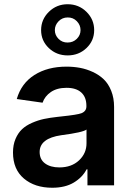

<svg xmlns="http://www.w3.org/2000/svg" viewBox="-20 -863 614 894"><path d="M171.4 -722.7Q171.4 -772.5 207.5 -807.9Q243.7 -843.3 294.9 -843.3Q346.7 -843.3 382.6 -807.9Q418.5 -772.5 418.5 -722.7Q418.5 -673.3 382.6 -639.2Q346.7 -605 294.9 -605Q243.2 -605 207.3 -639.2Q171.4 -673.3 171.4 -722.7ZM294.9 -665Q320.3 -665 337.6 -682.1Q355 -699.2 355 -722.7Q355 -746.6 337.6 -764.4Q320.3 -782.2 294.9 -781.7Q270 -781.7 252.7 -763.9Q235.4 -746.1 235.4 -722.7Q235.4 -699.2 252.7 -681.9Q270 -664.6 294.9 -665ZM223.1 11.2Q142.1 11.2 91.3 -31.7Q40.5 -74.7 40.5 -152.8Q40.5 -188.5 52.2 -216.1Q64 -243.7 82.5 -261.2Q101.1 -278.8 129.2 -291Q157.2 -303.2 184.8 -309.1Q212.4 -314.9 247.6 -318.8Q253.9 -319.3 265.6 -320.8Q340.8 -328.6 359.4 -335.9Q382.3 -345.2 382.3 -367.7V-370.1Q382.3 -410.6 358.4 -432.4Q334.5 -454.1 290 -454.1Q245.6 -454.1 217 -434.6Q188.5 -415 178.2 -384.8L58.1 -401.9Q79.1 -475.1 140.4 -513.9Q201.7 -552.7 289.6 -552.7Q322.3 -552.7 352.5 -547.1Q382.8 -541.5 412.4 -527.8Q441.9 -514.2 463.4 -493.4Q484.9 -472.7 498 -439.7Q511.2 -406.7 511.2 -365.2V0H387.2V-74.7H383.3Q363.8 -37.1 323.5 -12.9Q283.2 11.2 223.1 11.2ZM256.3 -83.5Q313 -83.5 347.9 -116.2Q382.8 -148.9 382.8 -195.8V-259.8Q366.7 -246.6 265.1 -233.4Q164.6 -218.8 164.6 -155.3Q164.6 -120.6 189.7 -102.1Q214.8 -83.5 256.3 -83.5Z"/></svg>

Font: Interop SemBd
Style: Regular
Weight: 600
Designer: Rasmus Andersson, Google, Jang Haemin
Foundry: jhaemin
Version: Version 1.007